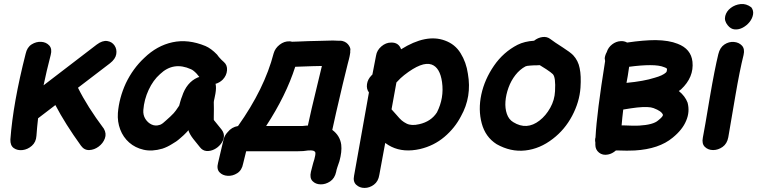

<svg xmlns="http://www.w3.org/2000/svg" viewBox="-20 -736 3719 943"><path d="M378 -20Q394 2 418.5 1Q443 0 464.5 -16Q486 -32 495 -56Q504 -80 490 -104Q409 -212 363 -305L520 -425Q547 -446 551 -470Q555 -494 542.5 -512.5Q530 -531 506.5 -534.5Q483 -538 455 -517L194 -317Q208 -385 229 -466Q237 -496 222 -512.5Q207 -529 182.5 -530.5Q158 -532 135.5 -518Q113 -504 106 -472Q44 -229 31 -51Q30 -21 48 -8.5Q66 4 91 1Q116 -2 136.5 -20Q157 -38 159 -69Q162 -112 167 -155L252 -220Q300 -128 378 -20Z M778 -6Q802 -14 824 -28L845 -41Q855 -48 865 -57L882 -72L896 -86Q905 -95 906 -97V-94Q912 -76 929 -54L962 -13Q975 4 994 5.5Q1013 7 1031.5 -2Q1050 -11 1063.5 -27.5Q1077 -44 1079.5 -63Q1082 -82 1068 -100L1034 -142Q1031 -145 1030 -148Q1030 -150 1030 -153.5Q1030 -157 1030 -163Q1031 -203 1030 -234Q1030 -239 1033.5 -253.5Q1037 -268 1038 -276Q1043 -305 1039 -323L1038 -324Q1059 -330 1074 -345Q1093 -365 1095 -390.5Q1097 -416 1080 -431Q1074 -436 1068 -442L1055 -456Q1049 -463 1046 -468Q1017 -498 989 -510Q904 -545 827.5 -528.5Q751 -512 689 -452Q633 -400 598 -327Q565 -255 559 -181Q556 -138 570.5 -100Q585 -62 614.5 -36Q644 -10 685.5 -0.5Q727 9 778 -6ZM762 -122Q743 -116 724.5 -124.5Q706 -133 694 -152Q682 -171 684 -196Q688 -247 710 -294.5Q732 -342 766 -372Q832 -435 918 -396Q930 -391 946 -374L959 -358Q954 -357 950 -355Q896 -331 874 -262Q870 -253 865.5 -237Q861 -221 860 -217Q841 -188 833 -180L816 -163Q809 -157 795.5 -144.5Q782 -132 780 -131Q776 -128 771.5 -125.5Q767 -123 762 -122Z M1507 108Q1500 138 1515 153.5Q1530 169 1554.5 169.5Q1579 170 1601.5 155Q1624 140 1631 108Q1632 100 1637 85L1647 56Q1660 9 1656 -25Q1650 -70 1612 -98Q1624 -156 1663 -321Q1666 -332 1675 -370Q1684 -408 1688 -423Q1691 -435 1693.5 -444Q1696 -453 1697 -459L1699 -470Q1700 -474 1700 -477Q1701 -480 1700 -484Q1701 -489 1701 -494L1700 -499Q1699 -504 1694 -512Q1689 -520 1681 -526Q1673 -532 1661 -535Q1657 -535 1653 -536H1641Q1632 -537 1615 -537Q1587 -537 1538 -535Q1520 -535 1494 -534Q1468 -533 1445 -532Q1422 -531 1414 -531Q1408 -533 1402 -533Q1376 -534 1353.5 -516.5Q1331 -499 1324 -474Q1279 -300 1149 -117Q1118 -112 1098 -87Q1083 -71 1078 -51L1051 64Q1043 94 1058 110Q1073 126 1098 127.5Q1123 129 1145.5 114.5Q1168 100 1174 68L1189 7H1438Q1451 7 1469 6Q1473 5 1481.5 4.5Q1490 4 1493 3Q1511 2 1518 4Q1529 8 1529 15Q1530 24 1524 46Q1522 52 1519 62L1516 73Q1510 94 1507 108ZM1287 -117Q1385 -267 1430 -408Q1479 -410 1515 -411Q1541 -411 1561 -412L1540 -325Q1506 -186 1492 -119H1484Q1471 -117 1464 -117H1287Z M1719 127Q1713 156 1729.5 171.5Q1746 187 1770.5 187Q1795 187 1816.5 171Q1838 155 1843 123Q1857 51 1872 -34Q1888 -22 1903 -15Q1963 14 2043 -4Q2111 -20 2162.5 -63.5Q2214 -107 2244 -165Q2298 -261 2278 -374Q2270 -430 2242 -475Q2215 -519 2165 -537Q2073 -571 1950 -494Q1938 -528 1901 -527Q1875 -527 1853 -508Q1831 -489 1827 -463L1809 -370L1805 -366Q1786 -347 1782.5 -323Q1779 -299 1792 -282Q1741 2 1719 127ZM2039 -126Q2001 -117 1977 -129Q1963 -136 1953 -144.5Q1943 -153 1928 -171L1903 -199L1927 -331Q1949 -355 1965 -367Q2053 -436 2100 -419Q2141 -404 2151 -333Q2162 -255 2126 -184Q2097 -139 2039 -126Z M2419 -28Q2488 11 2560 3Q2632 -5 2695 -54Q2754 -99 2790 -167Q2826 -235 2831 -305Q2835 -364 2827 -401Q2820 -438 2795 -465Q2780 -480 2744 -503Q2703 -529 2682 -545Q2666 -557 2644 -554Q2622 -551 2603 -536Q2556 -533 2522 -516Q2452 -480 2406 -413Q2360 -346 2344 -272Q2328 -197 2346 -130Q2364 -63 2419 -28ZM2501 -136Q2479 -149 2469.5 -176.5Q2460 -204 2462.5 -237.5Q2465 -271 2477.5 -305.5Q2490 -340 2511.5 -367.5Q2533 -395 2561 -410Q2567 -413 2585 -414Q2591 -415 2601 -415H2612Q2623 -415 2631 -416L2663 -396Q2687 -380 2695 -372Q2710 -357 2706 -288Q2704 -245 2682.5 -206.5Q2661 -168 2630 -144Q2567 -95 2501 -136Z M2966 23Q2987 19 3005 3H3015Q3061 5 3098 3Q3217 -4 3284 -60Q3332 -99 3350 -143Q3369 -187 3357 -232Q3345 -264 3314 -289L3325 -297Q3389 -357 3381 -433Q3374 -496 3308 -521Q3266 -538 3200 -539Q3142 -539 3060 -527Q3046 -535 3029 -534Q3006 -533 2986.5 -518Q2967 -503 2960 -480Q2952 -466 2950 -450Q2951 -446 2951 -443Q2951 -440 2952 -436Q2911 -180 2905 -64V-62Q2901 -49 2904 -37V-25Q2904 -1 2922 13.5Q2940 28 2966 23ZM3118 -119Q3089 -118 3047 -120H3033Q3036 -157 3041 -198Q3082 -205 3109 -208Q3167 -214 3190 -205Q3230 -190 3236 -172Q3237 -164 3213 -145Q3189 -123 3118 -119ZM3057 -329Q3063 -358 3070 -408Q3130 -416 3173 -416Q3219 -416 3242 -406Q3257 -401 3256 -396Q3256 -385 3251 -380Q3235 -365 3195 -354Q3142 -337 3057 -329Z M3432 -60Q3426 -30 3442 -14.5Q3458 1 3482.5 1Q3507 1 3529 -14.5Q3551 -30 3557 -62Q3558 -70 3592 -267Q3613 -390 3632 -466Q3639 -496 3624 -512Q3609 -528 3584.5 -530Q3560 -532 3538 -517.5Q3516 -503 3508 -470Q3490 -396 3467 -262Q3440 -100 3432 -60ZM3670 -700Q3645 -719 3617.5 -716Q3590 -713 3569 -697Q3548 -681 3542 -657.5Q3536 -634 3554 -612Q3569 -593 3589 -591.5Q3609 -590 3628.5 -600.5Q3648 -611 3661.5 -628Q3675 -645 3678.5 -664.5Q3682 -684 3670 -700Z"/></svg>

Font: Balsamiq Sans
Style: Bold Italic
Weight: 700
Italic angle: -12°
Designer: Michael Angeles
Foundry: Balsamiq SRL
Version: Version 1.020; ttfautohint (v1.8.4.7-5d5b);gftools[0.9.26]